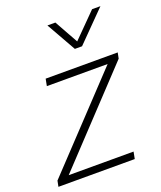

<svg xmlns="http://www.w3.org/2000/svg" viewBox="-139 -841 779 929"><g transform="rotate(-20 250.5 -376.0)"><path d="M492 -513H121L114 -477H427L6 -30L0 0H393L400 -36H66L486 -483ZM217 -752 303 -600H340L490 -752H447L326 -630L258 -752Z"/></g></svg>

Font: Nacelle UltraLight
Style: Italic
Weight: 200
Italic angle: -12°
Designer: Sora Sagano
Foundry: Sora Sagano
Version: Version 1.000;FEAKit 1.0